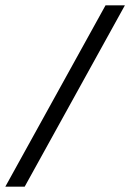

<svg xmlns="http://www.w3.org/2000/svg" viewBox="-85 -686 491 724"><path d="M386 -666 8 18H-65L313 -666Z"/></svg>

Font: STIX
Style: Italic
Weight: 400
Italic angle: -16.33°
Designer: MicroPress Inc., with final additions and corrections provided by Coen Hoffman, Elsevier (retired)
Version: Version 1.1.1